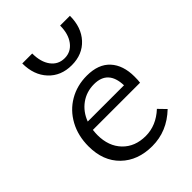

<svg xmlns="http://www.w3.org/2000/svg" viewBox="-196 -750 846 846"><g transform="rotate(-45 227.0 -326.5)"><path d="M410 -63Q339 5 247 5Q157 5 102 -48.5Q47 -102 47 -193Q47 -259 75 -310.5Q103 -362 152 -390.5Q201 -419 262 -419Q334 -419 371 -378.5Q408 -338 408 -267Q408 -243 406 -231H112Q110 -211 110 -201Q110 -131 150.5 -89Q191 -47 258 -47Q323 -47 377 -97ZM122 -273H348Q345 -370 258 -370Q211 -370 175 -344Q139 -318 122 -273ZM396 -658H335Q335 -606 311 -574Q287 -542 248 -542Q208 -542 184.5 -573.5Q161 -605 161 -658H99Q99 -586 140 -542Q181 -498 248 -498Q315 -498 355.5 -542Q396 -586 396 -658Z"/></g></svg>

Font: Ysabeau
Style: Regular
Weight: 400
Designer: Christian Thalmann (Catharsis Fonts)
Version: Version 0.003